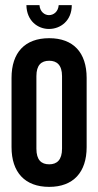

<svg xmlns="http://www.w3.org/2000/svg" viewBox="-20 -718 382 749"><path d="M209 -698C207 -672 189 -659 171 -659C154 -659 136 -672 134 -698H83C84 -636 128 -605 171 -605C216 -605 260 -637 260 -698ZM172 -569C77 -569 25 -513 25 -414V-144C25 -46 77 11 172 11C266 11 318 -46 318 -144V-414C318 -513 266 -569 172 -569ZM222 -138C222 -94 202 -77 172 -77C141 -77 122 -94 122 -138V-421C122 -464 141 -481 172 -481C202 -481 222 -464 222 -421Z"/></svg>

Font: Modon Arabic
Style: Bold
Weight: 700
Designer: Ahmedzaza
Foundry: Ahmedzaza
Version: Version 2.010